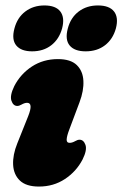

<svg xmlns="http://www.w3.org/2000/svg" viewBox="-20 -675 449 705"><path d="M236 -150.5Q245 -150.5 256.5 -157Q265 -162 272 -162Q287 -162 293.8 -143Q300.5 -124 283 -89Q260 -45 218.2 -17.5Q176.5 10 123 10Q76 10 53 -12Q30 -34 28.2 -70.2Q26.5 -106.5 43.5 -148.5L83.5 -248.5Q103 -297.5 79.5 -297.5Q70.5 -297.5 59 -291Q50.5 -286 43.5 -286Q28.5 -286 22 -305Q15.5 -324 32.5 -359Q55.5 -403.5 97.2 -430.8Q139 -458 192.5 -458Q239.5 -458 262 -436Q284.5 -414 286.2 -378Q288 -342 272 -299.5L234.5 -199.5Q225.5 -176 224.8 -163.2Q224 -150.5 236 -150.5ZM98 -486.5Q57.5 -486.5 39.8 -508Q22 -529.5 33 -570.5Q43.5 -610.5 73 -632.8Q102.5 -655 143 -655Q184.5 -655 201.5 -632.8Q218.5 -610.5 208 -570.5Q197 -531 168.2 -508.8Q139.5 -486.5 98 -486.5ZM294.5 -486.5Q253.5 -486.5 235.8 -508Q218 -529.5 229 -570.5Q239.5 -610.5 269 -632.8Q298.5 -655 339.5 -655Q381.5 -655 398.8 -632.8Q416 -610.5 405.5 -570.5Q394.5 -531 365.5 -508.8Q336.5 -486.5 294.5 -486.5Z"/></svg>

Font: Fraunces 144pt S100 Black
Style: Italic
Weight: 900
Italic angle: -16°
Version: Version 1.000; ttfautohint (v1.8.3)